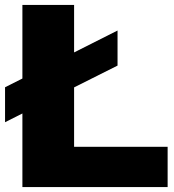

<svg xmlns="http://www.w3.org/2000/svg" viewBox="-20 -760 708 780"><path d="M71 0V-299L0.5 -263.5V-405.5L71 -441V-740H281V-547L457.5 -636V-493.5L281 -405V-163.5H661V0Z"/></svg>

Font: Encode Sans Exp XBd
Style: Regular
Weight: 800
Width: 7
Designer: Multiple Designers
Foundry: Impallari Type
Version: Version 3.002; ttfautohint (v1.8.3) -l 8 -r 50 -G 200 -x 14 